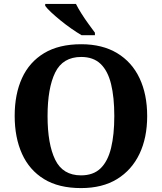

<svg xmlns="http://www.w3.org/2000/svg" viewBox="-20 -951 827 981"><path d="M394 10Q280 10 205 -36Q130 -82 92.5 -165Q55 -248 55 -359Q55 -470 92.5 -552Q130 -634 205.5 -679.5Q281 -725 395 -725Q503 -725 578.5 -679.5Q654 -634 693 -551.5Q732 -469 732 -358Q732 -247 692.5 -164.5Q653 -82 578 -36Q503 10 394 10ZM394 -55Q457 -55 494 -91Q531 -127 547.5 -195Q564 -263 564 -358Q564 -454 547.5 -521.5Q531 -589 494 -624.5Q457 -660 395 -660Q301 -660 262 -580.5Q223 -501 223 -358Q223 -215 262 -135Q301 -55 394 -55ZM397 -771Q373 -785 345 -804.5Q317 -824 290 -846Q263 -868 241.5 -888Q220 -908 211 -921V-931H368Q379 -909 396 -882Q413 -855 432 -829Q451 -803 465 -784V-771Z"/></svg>

Font: Noto Serif Gujarati
Style: Bold
Weight: 700
Version: Version 2.102